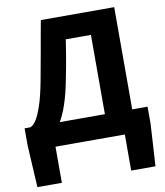

<svg xmlns="http://www.w3.org/2000/svg" viewBox="-100 -825 961 1121"><g transform="rotate(-10 380.0 -264.5)"><path d="M175 0V214H30L16 -35V-137H745V-35L730 214H586V0ZM492 -51V-607H343Q336 -560 330 -525Q324 -490 318 -455Q312 -420 302 -373Q287 -293 266 -231Q245 -169 217.5 -125.5Q190 -82 155 -59.5Q120 -37 76 -35L50 -137Q67 -143 84.5 -169Q102 -195 120.5 -249.5Q139 -304 156 -394Q165 -444 172.5 -484.5Q180 -525 187 -564Q194 -603 201.5 -646.5Q209 -690 219 -743H654V-51Z"/></g></svg>

Font: Noto Sans JP ExtraBold
Style: Regular
Weight: 800
Designer: Ryoko NISHIZUKA  (kana, bopomofo & ideographs); Paul D. Hunt (Latin, Greek & Cyrillic); Sandoll Communications , Soo-you
Foundry: Adobe
Version: Version 2.004-H2;hotconv 1.0.118;makeotfexe 2.5.65603